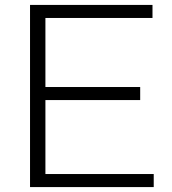

<svg xmlns="http://www.w3.org/2000/svg" viewBox="-20 -760 697 780"><path d="M102 0V-740H599.5V-687H164.5V-406.5H549.5V-353.5H164.5V-53H604.5V0Z"/></svg>

Font: Encode Sans Expanded Expanded Light
Style: Regular
Weight: 300
Width: 7
Designer: Multiple Designers
Foundry: Impallari Type
Version: Version 3.000; ttfautohint (v1.8.3) -l 8 -r 50 -G 200 -x 14 